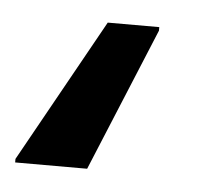

<svg xmlns="http://www.w3.org/2000/svg" viewBox="-124 -50 298 271"><g transform="rotate(5 24.5 86.0)"><path d="M-94 190V185L19 -18H92V-13L8 190Z"/></g></svg>

Font: Saira Thin Medium
Style: Italic
Weight: 500
Italic angle: -12°
Version: Version 1.101